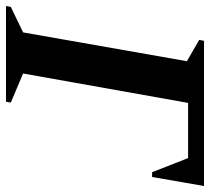

<svg xmlns="http://www.w3.org/2000/svg" viewBox="-64 -650 700 640"><g transform="rotate(90 286.0 -330.0)"><path d="M-14 0 -11 -16 74 -57 170 -603 99 -644 102 -660H586L556 -487H540L493 -607H309L211 -57L308 -16L305 0Z"/></g></svg>

Font: Spectral SC
Style: Bold Italic
Weight: 700
Italic angle: -10°
Designer: Jean-Baptiste Levee
Foundry: Production Type
Version: Version 2.001